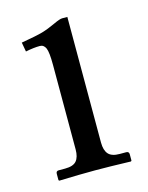

<svg xmlns="http://www.w3.org/2000/svg" viewBox="-77 -493 420 546"><g transform="rotate(-15 132.5 -220.0)"><path d="M173.3 -71.8Q173.3 -49.3 183.1 -38.1Q192.9 -26.9 216.3 -26.9H235.4Q243.7 -26.9 243.7 -18.6V0L241.7 2Q176.8 0 135.7 0Q94.7 0 30.8 2L28.8 0V-18.6Q28.8 -26.9 36.6 -26.9H55.7Q79.6 -26.9 89.1 -38.1Q98.6 -49.3 98.6 -71.8V-320.8Q98.6 -357.9 93.3 -370.1Q87.9 -382.3 76.2 -382.3Q58.6 -382.3 34.2 -377.4L29.3 -404.8Q74.7 -412.6 92.5 -417.7Q110.4 -422.9 133.3 -433.6Q150.9 -441.9 158.2 -441.9H173.3Z"/></g></svg>

Font: Libertinage
Style: l
Weight: 400
Designer: OSP
Foundry: OSP
Version: Version 1.0; 2008; OFL relea